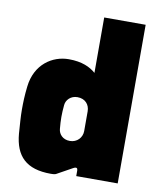

<svg xmlns="http://www.w3.org/2000/svg" viewBox="-85 -817 741 894"><g transform="rotate(10 285.5 -370.0)"><path d="M216 10C220 10 233 10 240 7L314 -34C330 -43 335 -37 335 -26V0H531V-750H335V-488C309 -511 270 -530 207 -530C129 -530 50 -478 38 -371C33 -328 32 -296 32 -261C32 -227 35 -194 38 -149C47 -43 100 10 216 10ZM277 -156C243 -156 224 -179 222 -203C218 -245 218 -274 222 -316C224 -340 245 -363 277 -363C314 -363 335 -338 335 -306V-213C335 -182 311 -156 277 -156Z"/></g></svg>

Font: Finlandica Black
Style: Regular
Weight: 900
Designer: Niklas Ekholm, Juho Hiilivirta, Jaakko Suomalainen
Foundry: Helsinki Type Studio
Version: Version 2.000;Glyphs 3.2 (3202)